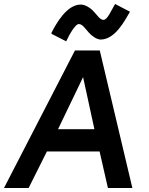

<svg xmlns="http://www.w3.org/2000/svg" viewBox="-105 -946 751 966"><path d="M291 -825C310 -825 321 -805 341 -783C356 -766 381 -747 402 -747C475 -748 523 -843 549 -887L474 -926C454 -892 435 -846 416 -846C398 -846 386 -868 362 -893C348 -907 324 -923 301 -923C231 -923 178 -828 154 -781V-776L228 -738C246 -777 275 -825 291 -825ZM187 -296 313 -558 370 -296ZM-85 0H39L131 -184H396L438 0H561L397 -692H272Z"/></svg>

Font: Cantarell
Style: BoldOblique
Weight: 700
Italic angle: -8°
Designer: Dave Crossland
Version: Version 0.024